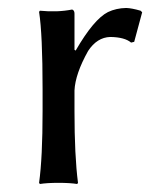

<svg xmlns="http://www.w3.org/2000/svg" viewBox="-20 -459 395 482"><path d="M167 -334 169.9 -332Q215.3 -410.6 251 -428.7Q271.5 -438.5 296.9 -439Q311 -438.5 333 -432.1L336.9 -428.2L316.9 -354L309.1 -352.1Q293 -365.7 256.8 -366.2Q223.6 -365.2 201.2 -331.1Q168.9 -273.4 167 -231.9V-180.2Q167 -67.9 175.8 0L173.8 2.9Q155.8 0 127 0Q98.1 0 80.1 2.9L78.1 0Q86.9 -63 86.9 -180.2V-234.9Q86.9 -373 78.1 -429.2L80.1 -432.1Q124 -427.7 161.1 -435.1Q167 -433.1 167 -424.8Z"/></svg>

Font: Linux Biolinum O
Style: Regular
Weight: 400
Designer: Philipp H. Poll
Foundry: Philipp H. Poll
Version: Version 1.0.4